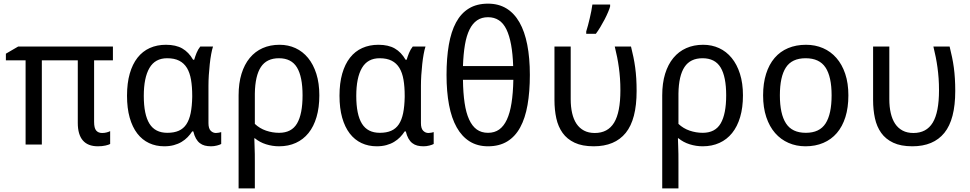

<svg xmlns="http://www.w3.org/2000/svg" viewBox="-20 -791 5309 1051"><path d="M539.1 -63Q552.7 -63 564.2 -66.2Q575.7 -69.3 583 -73.2V-2.9Q575.7 1.5 557.6 5.6Q539.6 9.8 516.1 9.8Q460.9 9.8 433.3 -22.5Q405.8 -54.7 405.8 -118.2V-460.9H209V0H120.1V-460.9H12.2V-497.1L79.1 -536.1H598.1V-460.9H495.1V-124Q495.1 -89.8 506.6 -76.4Q518.1 -63 539.1 -63Z M896 -64Q933.1 -64 958.7 -75.4Q984.4 -86.9 1000.2 -110.8Q1016.1 -134.8 1023.7 -171.9Q1031.2 -209 1032.2 -259.8V-267.1Q1032.2 -316.4 1025.6 -354.7Q1019 -393.1 1003.2 -419.2Q987.3 -445.3 960.9 -458.7Q934.6 -472.2 895 -472.2Q829.1 -472.2 798.1 -418.9Q767.1 -365.7 767.1 -266.1Q767.1 -164.1 798.1 -114Q829.1 -64 896 -64ZM878.9 9.8Q833.5 9.8 795.9 -7.8Q758.3 -25.4 731.4 -60.3Q704.6 -95.2 689.9 -147Q675.3 -198.7 675.3 -267.1Q675.3 -335.9 690.2 -387.9Q705.1 -439.9 732.7 -475.1Q760.3 -510.3 799.8 -528.1Q839.4 -545.9 888.2 -545.9Q942.9 -545.9 978 -525.6Q1013.2 -505.4 1037.1 -463.9H1043Q1047.9 -481 1055.9 -501Q1064 -521 1076.2 -536.1H1146Q1140.6 -520 1136 -494.6Q1131.3 -469.2 1128.2 -439.7Q1125 -410.2 1123 -379.4Q1121.1 -348.6 1121.1 -321.8V-117.2Q1121.1 -87.9 1133.3 -75.4Q1145.5 -63 1162.1 -63Q1168.9 -63 1178 -64.7Q1187 -66.4 1190.9 -67.9V-2.9Q1183.6 1.5 1167.7 5.6Q1151.9 9.8 1135.3 9.8Q1116.7 9.8 1101.3 5.9Q1085.9 2 1073.7 -7.6Q1061.5 -17.1 1052.7 -32.7Q1043.9 -48.3 1038.1 -71.8H1032.2Q1021.5 -55.2 1007.1 -40.3Q992.7 -25.4 973.9 -14.2Q955.1 -2.9 931.6 3.4Q908.2 9.8 878.9 9.8Z M1728 -269Q1728 -202.1 1712.6 -150.1Q1697.3 -98.1 1668.7 -62.7Q1640.1 -27.3 1599.4 -8.8Q1558.6 9.8 1507.8 9.8Q1471.2 9.8 1436.3 -1.2Q1401.4 -12.2 1375 -34.2H1372.1Q1372.6 -13.2 1373.5 9.3Q1374.5 28.3 1374.8 52Q1375 75.7 1375 98.1V240.2H1286.1V-269Q1286.1 -335.4 1302 -387Q1317.9 -438.5 1347.2 -473.9Q1376.5 -509.3 1417.7 -527.6Q1459 -545.9 1510.3 -545.9Q1557.6 -545.9 1597.4 -527.6Q1637.2 -509.3 1666.3 -473.9Q1695.3 -438.5 1711.7 -387Q1728 -335.4 1728 -269ZM1506.8 -472.2Q1439.9 -472.2 1408.2 -424.3Q1376.5 -376.5 1375 -278.8V-112.8Q1401.4 -87.9 1436.3 -75.9Q1471.2 -64 1507.8 -64Q1576.2 -64 1606.2 -115.5Q1636.2 -167 1636.2 -269Q1636.2 -371.1 1605.7 -421.6Q1575.2 -472.2 1506.8 -472.2Z M2059.1 -64Q2096.2 -64 2121.8 -75.4Q2147.5 -86.9 2163.3 -110.8Q2179.2 -134.8 2186.8 -171.9Q2194.3 -209 2195.3 -259.8V-267.1Q2195.3 -316.4 2188.7 -354.7Q2182.1 -393.1 2166.3 -419.2Q2150.4 -445.3 2124 -458.7Q2097.7 -472.2 2058.1 -472.2Q1992.2 -472.2 1961.2 -418.9Q1930.2 -365.7 1930.2 -266.1Q1930.2 -164.1 1961.2 -114Q1992.2 -64 2059.1 -64ZM2042 9.8Q1996.6 9.8 1959 -7.8Q1921.4 -25.4 1894.5 -60.3Q1867.7 -95.2 1853 -147Q1838.4 -198.7 1838.4 -267.1Q1838.4 -335.9 1853.3 -387.9Q1868.2 -439.9 1895.8 -475.1Q1923.3 -510.3 1962.9 -528.1Q2002.4 -545.9 2051.3 -545.9Q2106 -545.9 2141.1 -525.6Q2176.3 -505.4 2200.2 -463.9H2206.1Q2210.9 -481 2219 -501Q2227.1 -521 2239.3 -536.1H2309.1Q2303.7 -520 2299.1 -494.6Q2294.4 -469.2 2291.3 -439.7Q2288.1 -410.2 2286.1 -379.4Q2284.2 -348.6 2284.2 -321.8V-117.2Q2284.2 -87.9 2296.4 -75.4Q2308.6 -63 2325.2 -63Q2332 -63 2341.1 -64.7Q2350.1 -66.4 2354 -67.9V-2.9Q2346.7 1.5 2330.8 5.6Q2314.9 9.8 2298.3 9.8Q2279.8 9.8 2264.4 5.9Q2249 2 2236.8 -7.6Q2224.6 -17.1 2215.8 -32.7Q2207 -48.3 2201.2 -71.8H2195.3Q2184.6 -55.2 2170.2 -40.3Q2155.8 -25.4 2137 -14.2Q2118.2 -2.9 2094.7 3.4Q2071.3 9.8 2042 9.8Z M2880.4 -380.9Q2880.4 -289.1 2867.7 -216.6Q2855 -144 2827.6 -93.8Q2800.3 -43.5 2756.6 -16.8Q2712.9 9.8 2651.4 9.8Q2593.8 9.8 2551 -16.8Q2508.3 -43.5 2480 -93.8Q2451.7 -144 2438 -216.6Q2424.3 -289.1 2424.3 -380.9Q2424.3 -472.7 2436.8 -545.2Q2449.2 -617.7 2476.3 -668Q2503.4 -718.3 2546.6 -744.6Q2589.8 -771 2651.4 -771Q2709 -771 2752 -744.9Q2794.9 -718.8 2823.5 -668.7Q2852.1 -618.7 2866.2 -546.1Q2880.4 -473.6 2880.4 -380.9ZM2651.4 -64Q2687 -64 2712.4 -82Q2737.8 -100.1 2754.6 -136.2Q2771.5 -172.4 2780 -226.8Q2788.6 -281.2 2790 -354H2514.2Q2515.1 -282.2 2523.2 -227.8Q2531.2 -173.3 2547.9 -137Q2564.5 -100.6 2589.8 -82.3Q2615.2 -64 2651.4 -64ZM2651.4 -696.8Q2616.7 -696.8 2591.8 -679.9Q2566.9 -663.1 2550.3 -629.6Q2533.7 -596.2 2525.1 -546.1Q2516.6 -496.1 2514.2 -429.2H2789.1Q2784.7 -562.5 2752.4 -629.6Q2720.2 -696.8 2651.4 -696.8Z M3230 9.8Q3167 9.8 3125.5 -9.8Q3084 -29.3 3059.6 -63.5Q3035.2 -97.7 3025.1 -143.8Q3015.1 -189.9 3015.1 -243.2V-536.1H3104V-248Q3104 -206.1 3111.8 -171.9Q3119.6 -137.7 3135.7 -113.5Q3151.9 -89.4 3176.8 -76.2Q3201.7 -63 3235.8 -63Q3307.1 -63 3341.6 -119.6Q3376 -176.3 3376 -296.9Q3376 -331.5 3373.8 -362.1Q3371.6 -392.6 3367.7 -421.1Q3363.8 -449.7 3358.2 -478Q3352.5 -506.3 3345.2 -536.1H3434.1Q3441.4 -506.3 3447.3 -478.5Q3453.1 -450.7 3457 -421.6Q3460.9 -392.6 3462.9 -361.1Q3464.8 -329.6 3464.8 -293Q3464.8 -137.2 3405.3 -63.7Q3345.7 9.8 3230 9.8ZM3189 -619.1Q3193.8 -633.8 3198.7 -652.6Q3203.6 -671.4 3208.3 -691.2Q3212.9 -710.9 3216.8 -730.5Q3220.7 -750 3222.7 -766.1H3319.8V-755.9Q3316.9 -744.1 3308.8 -725.1Q3300.8 -706.1 3289.8 -684.8Q3278.8 -663.6 3266.1 -642.6Q3253.4 -621.6 3241.7 -606H3189Z M4046.9 -269Q4046.9 -202.1 4031.5 -150.1Q4016.1 -98.1 3987.5 -62.7Q3959 -27.3 3918.2 -8.8Q3877.4 9.8 3826.7 9.8Q3790 9.8 3755.1 -1.2Q3720.2 -12.2 3693.8 -34.2H3690.9Q3691.4 -13.2 3692.4 9.3Q3693.4 28.3 3693.6 52Q3693.8 75.7 3693.8 98.1V240.2H3605V-269Q3605 -335.4 3620.8 -387Q3636.7 -438.5 3666 -473.9Q3695.3 -509.3 3736.6 -527.6Q3777.8 -545.9 3829.1 -545.9Q3876.5 -545.9 3916.3 -527.6Q3956.1 -509.3 3985.1 -473.9Q4014.2 -438.5 4030.5 -387Q4046.9 -335.4 4046.9 -269ZM3825.7 -472.2Q3758.8 -472.2 3727.1 -424.3Q3695.3 -376.5 3693.8 -278.8V-112.8Q3720.2 -87.9 3755.1 -75.9Q3790 -64 3826.7 -64Q3895 -64 3925 -115.5Q3955.1 -167 3955.1 -269Q3955.1 -371.1 3924.6 -421.6Q3894 -472.2 3825.7 -472.2Z M4624 -269Q4624 -202.1 4607.7 -150.1Q4591.3 -98.1 4560.8 -62.7Q4530.3 -27.3 4486.8 -8.8Q4443.4 9.8 4389.2 9.8Q4338.9 9.8 4296.4 -8.8Q4253.9 -27.3 4222.9 -62.7Q4191.9 -98.1 4174.6 -150.1Q4157.2 -202.1 4157.2 -269Q4157.2 -335.4 4173.6 -387Q4189.9 -438.5 4220.2 -473.9Q4250.5 -509.3 4294.2 -527.6Q4337.9 -545.9 4392.1 -545.9Q4442.4 -545.9 4484.9 -527.6Q4527.3 -509.3 4558.3 -473.9Q4589.4 -438.5 4606.7 -387Q4624 -335.4 4624 -269ZM4249 -269Q4249 -167 4282.5 -115.5Q4315.9 -64 4391.1 -64Q4466.3 -64 4499.3 -115.5Q4532.2 -167 4532.2 -269Q4532.2 -371.1 4498.8 -421.6Q4465.3 -472.2 4390.1 -472.2Q4314.9 -472.2 4282 -421.6Q4249 -371.1 4249 -269Z M4974.1 9.8Q4911.1 9.8 4869.6 -9.8Q4828.1 -29.3 4803.7 -63.5Q4779.3 -97.7 4769.3 -143.8Q4759.3 -189.9 4759.3 -243.2V-536.1H4848.1V-248Q4848.1 -206.1 4856 -171.9Q4863.8 -137.7 4879.9 -113.5Q4896 -89.4 4920.9 -76.2Q4945.8 -63 4980 -63Q5051.3 -63 5085.7 -119.6Q5120.1 -176.3 5120.1 -296.9Q5120.1 -331.5 5117.9 -362.1Q5115.7 -392.6 5111.8 -421.1Q5107.9 -449.7 5102.3 -478Q5096.7 -506.3 5089.4 -536.1H5178.2Q5185.5 -506.3 5191.4 -478.5Q5197.3 -450.7 5201.2 -421.6Q5205.1 -392.6 5207 -361.1Q5209 -329.6 5209 -293Q5209 -137.2 5149.4 -63.7Q5089.8 9.8 4974.1 9.8Z"/></svg>

Font: Genotype
Style: Regular
Weight: 400
Foundry: Ascender Corporation
Version: Version 1.00